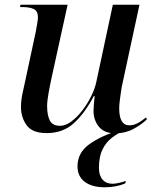

<svg xmlns="http://www.w3.org/2000/svg" viewBox="-20 -556 662 815"><path d="M469 10Q423 10 400 -18Q377 -46 377 -85Q377 -96 378.5 -114.5Q380 -133 382 -148H378Q341 -77 294.5 -34Q248 9 178 9Q117 9 93 -24.5Q69 -58 69 -102Q69 -127 75 -157Q81 -187 87 -212L132 -422Q135 -438 138 -456Q141 -474 141 -482Q141 -510 122.5 -518Q104 -526 76 -526H65L67 -536H267L199 -226Q193 -199 186.5 -163Q180 -127 180 -106Q180 -67 191.5 -44.5Q203 -22 235 -22Q258 -22 282.5 -40Q307 -58 329 -86.5Q351 -115 367 -147.5Q383 -180 389 -209L459 -536H572L500 -202Q497 -190 494 -170Q491 -150 488.5 -129.5Q486 -109 486 -96Q486 -24 529 -24Q546 -24 563 -32.5Q580 -41 599 -57L604 -50Q582 -28 547 -9Q512 10 469 10ZM425 239Q371 239 340 216Q309 193 309 150Q309 92 359.5 56Q410 20 485 -2H506Q478 11 454 29.5Q430 48 415 78.5Q400 109 400 157Q400 189 415.5 206.5Q431 224 458 224Q467 224 482 221Q497 218 514 212L512 222Q495 230 472 234.5Q449 239 425 239Z"/></svg>

Font: Noto Serif Display Medium
Style: Italic
Weight: 500
Italic angle: -12°
Designer: Monotype Design Team
Foundry: Monotype Imaging Inc.
Version: Version 2.009